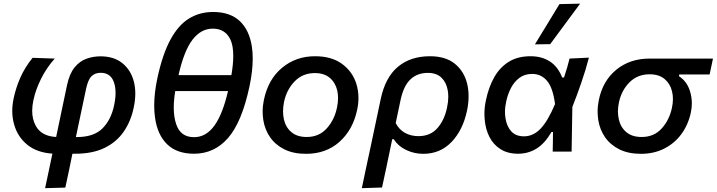

<svg xmlns="http://www.w3.org/2000/svg" viewBox="-20 -810 3830 1026"><path d="M221 195.5Q230.5 151 240 106.2Q249.5 61.5 260 11Q178 5.5 126.5 -36Q75 -77.5 56 -143Q45.5 -178.5 45.5 -217Q45.5 -250 53 -285Q65 -341 88.5 -394.8Q112 -448.5 154 -501L272.5 -497Q227 -445.5 198.5 -387.2Q170 -329 158.5 -274.5Q152 -244.5 152 -218Q152 -172.5 171 -138Q200.5 -82.5 280 -78L338.5 -356.5Q351.5 -416.5 378.5 -449.8Q405.5 -483 441.5 -496Q477.5 -509 517 -509Q589 -509 634.2 -472.2Q679.5 -435.5 695.5 -373.5Q703 -343 703 -310Q703 -274 694.5 -235Q679.5 -162.5 641.5 -107Q603.5 -51.5 539.5 -20Q475.5 11.5 382 11.5H367Q357 61 348 104Q338.5 146.5 329 192.5ZM440 -335.5 385.5 -77.5H389.5Q481.5 -77.5 527.5 -123.8Q573.5 -170 589.5 -246Q597.5 -283 597.5 -313.5Q597.5 -347 588 -372.5Q570 -421 518 -421Q488 -421 469.2 -402.8Q450.5 -384.5 440 -335.5Z M1017 11.5Q925 11.5 873 -39.2Q821 -90 808.5 -181Q804 -211.5 804 -246Q804 -312.5 821 -392.5Q848.5 -520.5 890.8 -598.2Q933 -676 990 -711Q1047 -746 1119 -746Q1209 -746 1260.8 -697.8Q1312.5 -649.5 1326 -560.5Q1330.5 -530.5 1330.5 -497Q1330.5 -430 1313 -347.5Q1272.5 -157.5 1199 -73Q1125.5 11.5 1017 11.5ZM1117 -657Q1054.5 -657 1009 -598.2Q963.5 -539.5 934 -408.5H1216.5Q1226.5 -467 1226.5 -511.5Q1226.5 -565.5 1211.5 -598Q1184 -657 1117 -657ZM1017 -77Q1081 -77 1125.5 -138.5Q1170 -200 1198.5 -323.5H916.5Q908.5 -275.5 908.5 -235.5Q908.5 -183.5 922 -145Q945 -77 1017 -77Z M1615.5 12Q1547.5 12 1499.5 -12Q1451.5 -36 1423.2 -76.8Q1395 -117.5 1387 -169Q1383.5 -191 1383.5 -213.5Q1383.5 -244 1390 -275.5Q1413 -386.5 1487.5 -448Q1562 -509.5 1663.5 -509.5Q1751.5 -509.5 1807.2 -469Q1863 -428.5 1884 -363Q1895.5 -326 1895.5 -286.5Q1895.5 -255.5 1888.5 -223Q1866 -116.5 1794.2 -52.2Q1722.5 12 1615.5 12ZM1619 -78Q1684.5 -78 1725.8 -123.5Q1767 -169 1780.5 -234Q1786.5 -261 1786.5 -286Q1786.5 -307.5 1782 -327Q1772 -369 1742 -394.2Q1712 -419.5 1662.5 -419.5Q1597.5 -419.5 1554.5 -375.2Q1511.5 -331 1497.5 -264Q1492.5 -238.5 1492.5 -215Q1492.5 -193 1497 -172.5Q1506.5 -130 1537 -104Q1567.5 -78 1619 -78Z M1913.5 195.5Q1925 141 1936 88.5Q1947.5 35.5 1960.5 -25.5L2014.5 -281Q2039 -397 2106.5 -453.2Q2174 -509.5 2277.5 -509.5Q2360.5 -509.5 2410 -469.8Q2459.5 -430 2476 -364Q2484 -331.5 2484 -295.5Q2484 -258.5 2475.5 -218Q2453.5 -114.5 2392.8 -51.2Q2332 12 2242 12Q2193.5 12 2150.5 -8.5Q2107.5 -29 2084 -66H2076L2066.5 -20.5Q2054.5 37 2044 87.5Q2033 137.5 2021.5 192ZM2216 -82.5Q2280.5 -82.5 2318 -126Q2355.5 -169.5 2369 -236Q2375.5 -266 2375.5 -293Q2375.5 -311 2372.5 -328Q2365 -370 2338.8 -395.2Q2312.5 -420.5 2266 -420.5Q2210 -420.5 2173.2 -385.8Q2136.5 -351 2120.5 -275.5L2094.5 -152Q2113.5 -116.5 2145 -99.5Q2176.5 -82.5 2216 -82.5Z M2748.5 11.5Q2693 11.5 2654.8 -12.8Q2616.5 -37 2595.5 -78.2Q2574.5 -119.5 2570 -171Q2568.5 -185.5 2568.5 -200Q2568.5 -237 2577 -276Q2591.5 -345 2621.2 -397.5Q2651 -450 2698.8 -479.8Q2746.5 -509.5 2815 -509.5Q2876 -509.5 2919 -481.2Q2962 -453 2984 -396H2994Q3004 -425.5 3011 -450.2Q3018 -475 3023.5 -497L3127 -502Q3110 -436.5 3086.2 -367.5Q3062.5 -298.5 3038.5 -238.5Q3036.5 -118.5 3034.5 0H2933.5Q2934 -26.5 2934.5 -53Q2934.5 -79.5 2935 -104.5H2927Q2891 -43 2846.8 -15.8Q2802.5 11.5 2748.5 11.5ZM2780 -81.5Q2829.5 -81.5 2868.8 -122.5Q2908 -163.5 2946 -254Q2934.5 -341.5 2903 -378.2Q2871.5 -415 2824 -415Q2784 -415 2756 -394.2Q2728 -373.5 2710.5 -339.8Q2693 -306 2685 -267.5Q2678.5 -238.5 2678.5 -212Q2678.5 -194 2681.5 -177Q2688 -134.5 2712.2 -108Q2736.5 -81.5 2780 -81.5ZM2838.5 -573Q2871.5 -627.5 2904.5 -681Q2937 -734.5 2969.5 -788L3080 -790.5Q3039.5 -735 2999.5 -681.5Q2959.5 -627.5 2920 -574Z M3405.5 12Q3337.5 12 3289.5 -12Q3241.5 -36 3213.2 -76.8Q3185 -117.5 3177 -169Q3173.5 -191 3173.5 -213.5Q3173.5 -244 3180 -275.5Q3201 -378.5 3273.8 -437.8Q3346.5 -497 3451 -497H3790L3772 -412H3610L3608 -403Q3652 -374.5 3668 -320Q3677 -289.5 3677 -257.5Q3677 -233 3671.5 -207.5Q3657 -141.5 3620.2 -92.2Q3583.5 -43 3528.5 -15.5Q3473.5 12 3405.5 12ZM3409 -78Q3474.5 -78 3515.5 -123Q3556.5 -168 3570.5 -233Q3576 -258 3576 -280.5Q3576 -302.5 3571 -322.5Q3561 -363.5 3531 -388.2Q3501 -413 3451.5 -413Q3386.5 -413 3343.8 -370Q3301 -327 3287.5 -263Q3282 -237.5 3282 -214.5Q3282 -192 3287 -171.5Q3296.5 -129.5 3327 -103.8Q3357.5 -78 3409 -78Z"/></svg>

Font: Heraclito Medium
Style: Italic
Weight: 500
Italic angle: -12°
Designer: Kostas Bartsokas (font) & Cristiano Sobral (main changes)
Foundry: Kostas Bartsokas (font) & Cristiano Sobral (main changes)
Version: Version 1.00;July 8, 2020;FontCreator 13.0.0.2655 64-bit